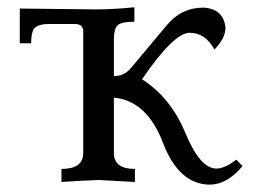

<svg xmlns="http://www.w3.org/2000/svg" viewBox="-20 -497 733 526"><path d="M555.2 8.8Q470.2 8.8 426.3 -106.2Q382.3 -221.2 292 -229.5V-77.6Q292 -34.2 349.6 -34.2V1.5L250.5 -3.9Q198.7 -2 148.4 1.5V-34.2Q208 -34.2 208 -77.6V-411.1Q208 -431.2 185.1 -431.2H111.8Q89.8 -431.2 77.6 -422.6Q65.4 -414.1 65.4 -378.4H34.2V-473.6L243.7 -471.2Q295.9 -471.7 348.1 -477.1V-437.5Q312 -437.5 302 -427.5Q292 -417.5 292 -389.2V-288.6Q319.8 -288.6 337.9 -309.6L436 -426.8Q476.1 -476.1 537.1 -476.1Q592.3 -473.1 597.7 -421.4Q597.7 -392.1 567.4 -361.3Q542.5 -407.2 499.5 -407.2Q456.1 -407.2 369.1 -279.8Q447.8 -229.5 488 -132.3Q528.3 -35.2 572.8 -35.2Q595.7 -35.2 627.4 -59.6L644.5 -42Q601.6 8.8 555.2 8.8Z"/></svg>

Font: Almanac
Style: Regular
Weight: 400
Designer: Eden's Almanac
Version: Version 3.501;March 28, 2021;FontCreator 13.0.0.2683 64-bit